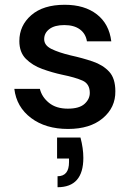

<svg xmlns="http://www.w3.org/2000/svg" viewBox="-20 -528 552 804"><path d="M265 12Q171 12 110 -34Q49 -80 40 -156H147Q155 -122 185 -97.5Q215 -73 264 -73Q312 -73 334 -93Q356 -113 356 -139Q356 -177 325.5 -190.5Q295 -204 241 -215Q199 -224 157.5 -239Q116 -254 88.5 -281.5Q61 -309 61 -356Q61 -421 111 -464.5Q161 -508 251 -508Q334 -508 385.5 -468Q437 -428 446 -355H344Q339 -387 314.5 -405Q290 -423 249 -423Q209 -423 187 -406.5Q165 -390 165 -364Q165 -338 195.5 -323Q226 -308 276 -296Q326 -285 368.5 -270.5Q411 -256 437 -228Q463 -200 463 -146Q464 -78 410.5 -33Q357 12 265 12ZM221 256V210Q269 210 269 151V136H219V48H317Q329 93 329 133Q329 256 221 256Z"/></svg>

Font: DeepMind Sans Medium
Style: Regular
Weight: 500
Designer: Jonny Pinhorn / Modifications: Colophon Foundry
Foundry: Colophon Foundry
Version: Version 1.002; ttfautohint (v1.8.2)